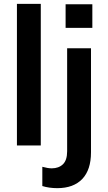

<svg xmlns="http://www.w3.org/2000/svg" viewBox="-20 -756 562 998"><path d="M68 0V-736H192V0ZM200 111Q229 119 249 119Q285 119 307 98Q329 77 329 30V-505H453V36Q453 126 408 174Q362 222 278 222Q235 222 200 211ZM321 -734H460V-611H321Z"/></svg>

Font: PRinguin Sans
Style: Bold
Weight: 700
Designer: Vernon Adams
Foundry: Vernon Adams
Version: ""